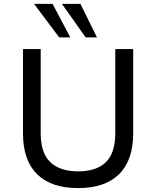

<svg xmlns="http://www.w3.org/2000/svg" viewBox="-20 -957 802 986"><path d="M381 9Q243 9 170.5 -62.5Q98 -134 98 -273V-705H189V-273Q189 -171 238.5 -124Q288 -77 381 -77Q475 -77 523.5 -124Q572 -171 572 -273V-705H664V-273Q664 -134 591.5 -62.5Q519 9 381 9ZM420 -765 298 -937H393L478 -765ZM284 -765 155 -937H250L341 -765Z"/></svg>

Font: Nunito Sans 7pt
Style: Regular
Weight: 400
Designer: Vernon Adams
Foundry: Vernon Adams
Version: Version 3.101;gftools[0.9.27]